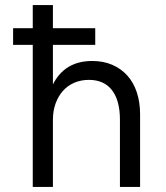

<svg xmlns="http://www.w3.org/2000/svg" viewBox="-20 -742 658 762"><path d="M110 -564H32V-630H110V-722H190V-630H358V-564H190V-407Q237 -500 346 -500Q390 -500 425 -485Q460 -470 485 -442.5Q510 -415 523 -375.5Q536 -336 536 -288V0H456V-267Q456 -343 424.5 -384Q393 -425 333 -425Q301 -425 274.5 -413.5Q248 -402 229.5 -381Q211 -360 200.5 -331Q190 -302 190 -267V0H110Z"/></svg>

Font: NT Somic
Style: Regular
Weight: 400
Designer: Ravid Balaliev — lead type designer, mastering
Michael Voronin — secret advisor, marketing
Ivan Kovalenko — best boy
Foundry: NT Type
Version: Version 0.7